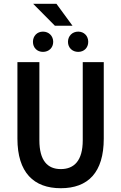

<svg xmlns="http://www.w3.org/2000/svg" viewBox="-20 -982 639 1014"><path d="M72 -250C72 -71 158 12 301 12C445 12 528 -71 528 -250V-654H417V-241C417 -134 372 -89 301 -89C231 -89 188 -134 188 -241V-654H72ZM278 -962H155L270 -846H363ZM393 -708C424 -708 446 -730 446 -761C446 -792 424 -815 393 -815C362 -815 339 -792 339 -761C339 -730 362 -708 393 -708ZM207 -708C238 -708 261 -730 261 -761C261 -792 238 -815 207 -815C176 -815 154 -792 154 -761C154 -730 176 -708 207 -708Z"/></svg>

Font: Source Code Pro Semibold
Style: Regular
Weight: 600
Monospace: yes
Designer: Paul D. Hunt
Foundry: Adobe Systems Incorporated
Version: Version 1.017;PS 1.000;hotconv 1.0.70;makeotf.lib2.5.5900